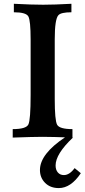

<svg xmlns="http://www.w3.org/2000/svg" viewBox="-20 -713 442 995"><path d="M355.5 0Q251.5 -3.9 200.7 -3.9Q151.9 -3.9 45.9 0V-43.9Q115.2 -43.9 127 -67.9Q138.7 -91.8 138.7 -220.7V-508.8Q138.7 -606 127 -627.7Q115.2 -649.4 51.8 -649.4V-693.4Q145.5 -688.5 203.6 -688.5Q260.7 -688.5 350.1 -693.4V-649.4Q296.4 -649.4 282.7 -634.3Q263.7 -613.8 263.7 -509.3V-199.2Q263.7 -89.8 275.9 -66.9Q288.1 -43.9 355.5 -43.9ZM284.7 261.7Q240.7 261.7 213.9 234.9Q187 208 187 168Q187 85 317.9 -2L357.9 0Q268.1 85 268.1 144.5Q268.1 167 279.8 180.7Q291.5 194.3 311 194.3Q340.3 194.3 366.7 158.2L398.9 184.6Q347.2 261.7 284.7 261.7Z"/></svg>

Font: Kelvinch
Style: Bold
Weight: 700
Designer: Paul James Miller
Foundry: High-Logic / Made with FontCreator
Version: Version 3.501;March 28, 2021;FontCreator 13.0.0.2683 64-bit